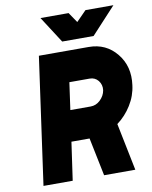

<svg xmlns="http://www.w3.org/2000/svg" viewBox="-97 -971 823 1042"><g transform="rotate(-10 315.0 -450.0)"><path d="M199 -900 293 -754H466L601 -900H447L392 -844L354 -900ZM293 -530H405Q434 -530 452 -508Q470 -485 466 -455Q461 -425 437 -402Q414 -380 384 -380H272ZM155 -700 57 0H218L248 -210H348L391 0H563L510 -261Q557 -296 588 -346Q620 -397 627 -455Q641 -557 583 -628Q525 -700 429 -700Z"/></g></svg>

Font: Unageo
Style: Black-Italic
Weight: 900
Designer: Richard Sepsi
Foundry: Richard Sepsi
Version: Version 2.000